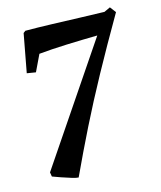

<svg xmlns="http://www.w3.org/2000/svg" viewBox="-99 -589 653 779"><g transform="rotate(-15 227.5 -199.0)"><path d="M135 118Q127 118 107 112Q87 106 65.5 98.5Q44 91 31 86L28 68L357 -419Q292 -418 227 -415.5Q162 -413 111 -408L78 -339L41 -345L71 -506L80 -513Q130 -513 190.5 -511Q251 -509 309.5 -507Q368 -505 410 -504L436 -516L455 -491Q383 -367 327.5 -265.5Q272 -164 226 -71.5Q180 21 135 118Z"/></g></svg>

Font: Labrada SemiBold
Style: Italic
Weight: 600
Italic angle: -7°
Designer: Mercedes Jáuregui
Foundry: Omnibus-Type Team
Version: Version 1.000; ttfautohint (v1.8.4.7-5d5b)